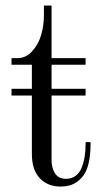

<svg xmlns="http://www.w3.org/2000/svg" viewBox="-20 -668 384 700"><path d="M168 -647.9V-456.1H292V-432.1H168V-344.2H292V-319.8H168V-84Q168 -55.2 180.7 -35.6Q193.4 -16.1 221.2 -16.1Q241.2 -16.1 255.9 -27.1Q270.5 -38.1 277.8 -56.9Q285.2 -75.7 288.6 -96.7Q292 -117.7 292 -142.1V-149.9H310.1V-142.1Q310.1 -79.6 293 -43Q281.2 -18.6 258.1 -3.2Q234.9 12.2 201.2 12.2Q153.8 12.2 125 -18.3Q96.2 -48.8 96.2 -106.9V-319.8H22V-344.2H96.2V-432.1H22V-456.1H43.9Q74.2 -456.1 96.9 -480.7Q119.6 -505.4 129.9 -540Q140.1 -574.7 140.1 -611.8V-647.9Z"/></svg>

Font: Flanker Steampunk
Style: Regular
Weight: 400
Designer: Alexey Kryukov, Leonardo Di Lena
Foundry: Alexey Kryukov, Leonardo Di Lena
Version: 1.210